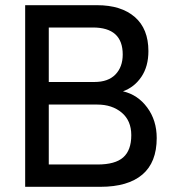

<svg xmlns="http://www.w3.org/2000/svg" viewBox="-20 -720 674 740"><path d="M77 0V-700H354Q447 -700 499.5 -654.5Q552 -609 552 -523Q552 -464 525 -424Q498 -384 454 -368Q511 -355 547.5 -305.5Q584 -256 584 -188Q584 -94 528.5 -47Q473 0 367 0ZM168 -86H356Q424 -86 455 -113.5Q486 -141 486 -199Q486 -255 449 -286Q412 -317 355 -317H168ZM168 -404H344Q397 -404 425 -433Q453 -462 453 -510Q453 -614 338 -614H168Z"/></svg>

Font: Zen Kaku Gothic Antique Medium
Style: Regular
Weight: 500
Designer: Yoshimichi Ohira
Foundry: Positype
Version: Version 1.002